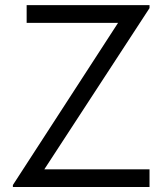

<svg xmlns="http://www.w3.org/2000/svg" viewBox="-20 -747 638 763"><path d="M31.2 -11.7 449.2 -656.2H85.9V-726.6H574.2V-714.8L156.2 -74.2H574.2V-3.9H31.2Z"/></svg>

Font: 和音 by 宁静之雨，公众号njzyshare
Style: Regular
Weight: 400
Designer: Steve Matteson
Foundry: Ascender Corporation
Version: Version 6.00;June 8, 2018;FontCreator 11.0.0.2388 32-bit